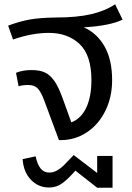

<svg xmlns="http://www.w3.org/2000/svg" viewBox="-20 -656 619 899"><path d="M112 -258Q85 -258 67 -252L55 -315Q86 -328 128 -328Q165 -328 189.5 -317Q214 -306 234.5 -277Q255 -248 275 -191L314 -83Q360 -101 384 -152Q408 -203 408 -281Q408 -398 352.5 -450Q297 -502 209 -502Q130 -502 41 -471L18 -536Q72 -556 119 -564.5Q166 -573 240 -574Q340 -574 406.5 -589.5Q473 -605 519 -636L554 -564Q494 -535 372 -528Q433 -502 469 -439.5Q505 -377 505 -281Q505 -201 473 -136.5Q441 -72 386 -36Q331 0 265 0H256L188 -183Q173 -224 157.5 -241Q142 -258 112 -258ZM435 74H507V223H435L333 143Q300 181 272.5 201.5Q245 222 210 222Q160 222 125 186Q90 150 86 89L147 76Q162 152 210 152Q230 152 247.5 142Q265 132 279 118Q293 104 325 70L435 154Z"/></svg>

Font: FiraGOUPP
Style: Medium
Weight: 400
Designer: bBox Type
Foundry: bBox Type GmbH
Version: Version 1.001